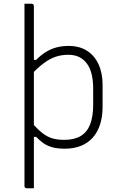

<svg xmlns="http://www.w3.org/2000/svg" viewBox="-20 -780 640 1020"><path d="M110 -760Q117 -760 123.5 -760Q130 -760 136.5 -760Q143 -760 149 -760Q152 -760 154.5 -758.5Q157 -757 158.5 -754.5Q160 -752 160 -749Q160 -652 160 -555Q160 -458 160 -361.5Q160 -265 160 -168Q160 -71 160 26Q160 123 160 220Q154 220 147.5 220Q141 220 134.5 220Q128 220 121 220Q118 220 115.5 218.5Q113 217 111.5 214.5Q110 212 110 209Q110 137 110 64.5Q110 -8 110 -80.5Q110 -153 110 -225.5Q110 -298 110 -370.5Q110 -443 110 -515.5Q110 -588 110 -660Q110 -683 110 -708.5Q110 -734 110 -760ZM344 -536Q402 -536 442 -510.5Q482 -485 503.5 -438.5Q525 -392 525 -329V-213Q525 -160 511.5 -118.5Q498 -77 472.5 -48.5Q447 -20 409.5 -5Q372 10 324 10Q286 10 258.5 2.5Q231 -5 210.5 -19.5Q190 -34 172 -53H153V-123Q183 -90 208 -71Q233 -52 260 -44.5Q287 -37 321 -37Q374 -37 408 -57Q442 -77 458.5 -118.5Q475 -160 475 -223V-309Q475 -353 466.5 -387Q458 -421 441 -443Q424 -466 399.5 -477.5Q375 -489 343 -489Q307 -489 275.5 -478.5Q244 -468 211.5 -443.5Q179 -419 139 -377V-462H172Q198 -488 225 -504.5Q252 -521 281.5 -528.5Q311 -536 344 -536Z"/></svg>

Font: Recursive Sans Linear Light
Style: Regular
Weight: 300
Version: Version 1.085